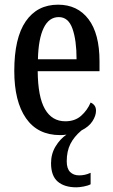

<svg xmlns="http://www.w3.org/2000/svg" viewBox="-20 -567 482 820"><path d="M306 233Q255 233 226.5 208.5Q198 184 198 130Q198 90 217.5 58Q237 26 264 8Q257 9 250.5 9.5Q244 10 237 10Q141 10 91 -62Q41 -134 41 -264Q41 -405 90 -476Q139 -547 228 -547Q311 -547 358 -485Q405 -423 405 -305V-263H141Q142 -153 172 -101Q202 -49 259 -49Q300 -49 326.5 -72.5Q353 -96 367 -129Q377 -125 383.5 -116.5Q390 -108 390 -94Q390 -73 375 -49.5Q360 -26 328 -10Q296 17 280.5 48Q265 79 265 122Q265 153 279.5 167.5Q294 182 318 182Q330 182 342 179.5Q354 177 367 171V220Q356 226 337.5 229.5Q319 233 306 233ZM307 -314Q307 -395 289.5 -444.5Q272 -494 231 -494Q189 -494 166.5 -447.5Q144 -401 142 -314Z"/></svg>

Font: Noto Serif Hebrew ExtraCondensed Medium
Style: Regular
Weight: 500
Width: 2
Designer: Monotype Design Team
Foundry: Monotype Imaging Inc.
Version: Version 2.004; ttfautohint (v1.8.4.7-5d5b)